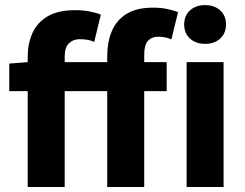

<svg xmlns="http://www.w3.org/2000/svg" viewBox="-20 -743 973 763"><path d="M90.1 0V-518.3Q90.1 -569.1 108.8 -611.2Q127.5 -653.3 169 -677.9Q210.5 -702.6 278 -702.6Q310 -702.6 337.1 -697.3Q364.2 -691.9 380.7 -684.6L354.3 -576.2Q342.7 -581.9 329.4 -584.6Q316.1 -587.2 295.8 -587.2Q270.6 -587.2 253.8 -570.8Q237.1 -554.4 237.1 -519.3V0ZM406.1 0V-521.8Q406.1 -574.6 423.8 -617.9Q441.4 -661.2 481.5 -686.9Q521.7 -712.6 588.7 -712.6Q620.1 -712.6 645.9 -706.9Q671.6 -701.3 687.6 -694.9L661.1 -586.5Q648.6 -592.1 635.3 -594.6Q622.1 -597.2 609.7 -597.2Q582.9 -597.2 568 -580.8Q553.1 -564.4 553.1 -526.1V0ZM16.8 -380.8V-490.5L91.8 -496.1H642.4V-380.8ZM721.6 0V-496H868.5V0ZM795 -568.7Q758.1 -568.7 735 -589.8Q711.9 -610.9 711.9 -645.9Q711.9 -680.7 735 -701.7Q758.1 -722.7 795 -722.7Q832.1 -722.7 855.1 -701.7Q878.1 -680.7 878.1 -645.9Q878.1 -610.9 855.1 -589.8Q832.1 -568.7 795 -568.7Z"/></svg>

Font: SourceSans3VF
Style: Regular
Weight: 200
Designer: Paul D. Hunt
Foundry: Adobe
Version: Version 3.052;hotconv 1.1.0;makeotfexe 2.6.0